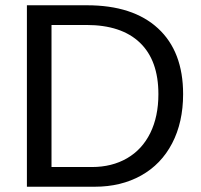

<svg xmlns="http://www.w3.org/2000/svg" viewBox="-20 -708 762 728"><path d="M674.3 -351.1Q674.3 -244.6 632.8 -164.8Q591.3 -85 515.1 -42.5Q439 0 339.4 0H82V-688H309.6Q484.4 -688 579.3 -600.3Q674.3 -512.7 674.3 -351.1ZM580.6 -351.1Q580.6 -479 510.5 -546.1Q440.4 -613.3 307.6 -613.3H175.3V-74.7H328.6Q404.3 -74.7 461.7 -107.9Q519 -141.1 549.8 -203.6Q580.6 -266.1 580.6 -351.1Z"/></svg>

Font: Liberation Sans
Style: Regular
Weight: 400
Designer: Steve Matteson
Foundry: Ascender Corporation
Version: Version 2.00.1